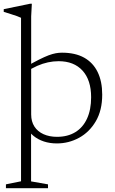

<svg xmlns="http://www.w3.org/2000/svg" viewBox="-30 -740 600 1004"><path d="M80 -647Q73.5 -650.5 59.5 -655.5Q45.5 -660.5 27.2 -666.2Q9 -672 -10.5 -678V-692L127.5 -720.5H136.5L133 -654.5V-141.5Q133 -104.5 150 -78.2Q167 -52 197.8 -38.2Q228.5 -24.5 268 -24.5Q324 -24.5 364 -49Q404 -73.5 425.2 -120Q446.5 -166.5 446.5 -231.5Q446.5 -321.5 401.5 -370.8Q356.5 -420 276.5 -420Q248.5 -420 220.8 -414Q193 -408 164.5 -395.5Q136 -383 105 -362.5V-390.5Q145.5 -414 174.5 -428.5Q203.5 -443 224.2 -450.8Q245 -458.5 261.5 -461.5Q278 -464.5 294 -464.5Q363.5 -464.5 410 -438.5Q456.5 -412.5 480.5 -363.5Q504.5 -314.5 504.5 -245Q504.5 -163 471 -106Q437.5 -49 383.5 -19.5Q329.5 10 267.5 10Q230.5 10 199.5 -0.2Q168.5 -10.5 145.8 -29Q123 -47.5 110 -71.5H132.5V208.5L221 224V244H1V224L80 208Z"/></svg>

Font: Newsreader Light
Style: Regular
Weight: 300
Designer: Hugues Gentile
Foundry: Production Type
Version: Version 1.003